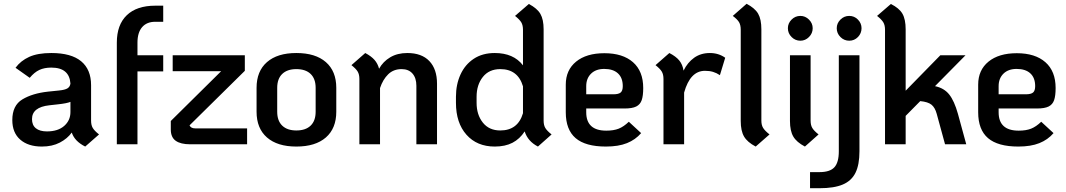

<svg xmlns="http://www.w3.org/2000/svg" viewBox="-20 -762 5630 1014"><path d="M503 -52 430 12Q374 -16 359 -62Q336 -30 296 -9Q256 12 201 12Q129 12 87 -24.5Q45 -61 45 -128Q45 -205 98 -237Q151 -269 233 -278L291 -284Q323 -287 336.5 -295.5Q350 -304 352 -321Q346 -405 251 -405Q214 -405 187.5 -392.5Q161 -380 137 -351L62 -404Q89 -441 134 -461.5Q179 -482 251 -482Q356 -482 408.5 -438.5Q461 -395 461 -312V-125Q461 -101 470 -86Q479 -71 503 -52ZM352 -170V-224Q333 -216 286 -211L241 -206Q149 -196 149 -133Q149 -101 169.5 -84.5Q190 -68 228 -68Q286 -68 319 -97Q352 -126 352 -170Z M706 -537V-470H842V-385H706V0H597V-537Q597 -631 649.5 -681.5Q702 -732 800 -732H842V-647H800Q755 -647 730.5 -618.5Q706 -590 706 -537Z M1285 -84V0H984Q934 0 908 -18.5Q882 -37 882 -78V-123L1148 -386H892V-470H1273V-388L981 -100Q988 -84 1011 -84Z M1335 -172V-298Q1335 -386 1390 -434Q1445 -482 1545 -482Q1646 -482 1701 -434Q1756 -386 1756 -298V-172Q1756 -84 1701 -36Q1646 12 1545 12Q1445 12 1390 -36Q1335 -84 1335 -172ZM1647 -172V-298Q1647 -346 1620.5 -371.5Q1594 -397 1545 -397Q1497 -397 1470.5 -371.5Q1444 -346 1444 -298V-172Q1444 -124 1470.5 -98.5Q1497 -73 1545 -73Q1594 -73 1620.5 -98.5Q1647 -124 1647 -172Z M2288 -320V0H2179V-309Q2179 -350 2158.5 -373.5Q2138 -397 2101 -397Q2058 -397 2030 -369.5Q2002 -342 1987 -297V0H1878V-345Q1878 -369 1869 -384Q1860 -399 1836 -418L1909 -482Q1941 -465 1958 -445.5Q1975 -426 1982 -399Q2003 -437 2041 -459.5Q2079 -482 2131 -482Q2207 -482 2247.5 -439.5Q2288 -397 2288 -320Z M2893 -52 2821 12Q2767 -16 2751 -68Q2725 -28 2686.5 -8Q2648 12 2593 12Q2499 12 2443.5 -50.5Q2388 -113 2388 -219V-251Q2388 -316 2412 -368.5Q2436 -421 2482 -451.5Q2528 -482 2593 -482Q2692 -482 2742 -417V-605Q2742 -629 2733 -644Q2724 -659 2700 -678L2773 -741Q2817 -718 2834 -688.5Q2851 -659 2851 -607V-125Q2851 -101 2860 -86Q2869 -71 2893 -52ZM2742 -306Q2715 -397 2622 -397Q2563 -397 2530 -355.5Q2497 -314 2497 -251V-219Q2497 -156 2530 -114.5Q2563 -73 2622 -73Q2715 -73 2742 -164Z M3301 -119 3366 -59Q3336 -24 3291 -6Q3246 12 3180 12Q3072 12 3020 -32.5Q2968 -77 2968 -169V-315Q2968 -392 3022.5 -436.5Q3077 -481 3172 -481Q3269 -481 3323 -433.5Q3377 -386 3377 -297Q3377 -256 3369 -233Q3361 -210 3340 -199.5Q3319 -189 3278 -189H3076V-169Q3076 -72 3182 -72Q3221 -72 3247.5 -82.5Q3274 -93 3301 -119ZM3076 -307V-264H3219Q3247 -264 3258 -273.5Q3269 -283 3269 -307Q3269 -351 3243.5 -374.5Q3218 -398 3171 -398Q3127 -398 3101.5 -373Q3076 -348 3076 -307Z M3810 -457 3782 -365Q3764 -377 3745.5 -382.5Q3727 -388 3703 -388Q3625 -388 3593 -273V0H3484V-345Q3484 -369 3475 -384Q3466 -399 3442 -418L3515 -482Q3550 -464 3567.5 -442.5Q3585 -421 3590 -389Q3611 -432 3646 -457Q3681 -482 3729 -482Q3775 -482 3810 -457Z M3892 -123V-605Q3892 -630 3883 -645Q3874 -660 3850 -678L3923 -742Q3967 -719 3984 -689.5Q4001 -660 4001 -607V-125Q4001 -101 4010.5 -86Q4020 -71 4044 -52L3971 12Q3927 -11 3909.5 -41Q3892 -71 3892 -123Z M4141 -613Q4141 -639 4160.5 -658.5Q4180 -678 4207 -678Q4233 -678 4252.5 -658.5Q4272 -639 4272 -613Q4272 -586 4252.5 -566.5Q4233 -547 4207 -547Q4180 -547 4160.5 -566.5Q4141 -586 4141 -613ZM4152 -123V-470H4261V-125Q4261 -101 4270 -86Q4279 -71 4303 -52L4231 12Q4187 -11 4169.5 -41Q4152 -71 4152 -123Z M4399 -613Q4399 -639 4418.5 -658.5Q4438 -678 4465 -678Q4492 -678 4511 -658.5Q4530 -639 4530 -613Q4530 -586 4511 -566.5Q4492 -547 4465 -547Q4438 -547 4418.5 -566.5Q4399 -586 4399 -613ZM4258 147H4308Q4363 147 4386.5 121.5Q4410 96 4410 37V-470H4519V37Q4519 108 4498 150.5Q4477 193 4431 212.5Q4385 232 4308 232H4258Z M5083 0H4971L4927 -161Q4918 -194 4899.5 -209Q4881 -224 4840 -228L4763 -150V0H4654V-605Q4654 -629 4645 -644Q4636 -659 4612 -678L4685 -741Q4729 -719 4746 -689.5Q4763 -660 4763 -607V-283L4946 -470H5079L4918 -307Q4966 -297 4993 -263Q5020 -229 5039 -161Z M5479 -119 5544 -59Q5514 -24 5469 -6Q5424 12 5358 12Q5250 12 5198 -32.5Q5146 -77 5146 -169V-315Q5146 -392 5200.5 -436.5Q5255 -481 5350 -481Q5447 -481 5501 -433.5Q5555 -386 5555 -297Q5555 -256 5547 -233Q5539 -210 5518 -199.5Q5497 -189 5456 -189H5254V-169Q5254 -72 5360 -72Q5399 -72 5425.5 -82.5Q5452 -93 5479 -119ZM5254 -307V-264H5397Q5425 -264 5436 -273.5Q5447 -283 5447 -307Q5447 -351 5421.5 -374.5Q5396 -398 5349 -398Q5305 -398 5279.5 -373Q5254 -348 5254 -307Z"/></svg>

Font: KoHo SemiBold
Style: Regular
Weight: 600
Designer: Cadson Demak & Katatrad Team
Foundry: Cadson Demak Co.,Ltd.
Version: Version 1.000; ttfautohint (v1.6)